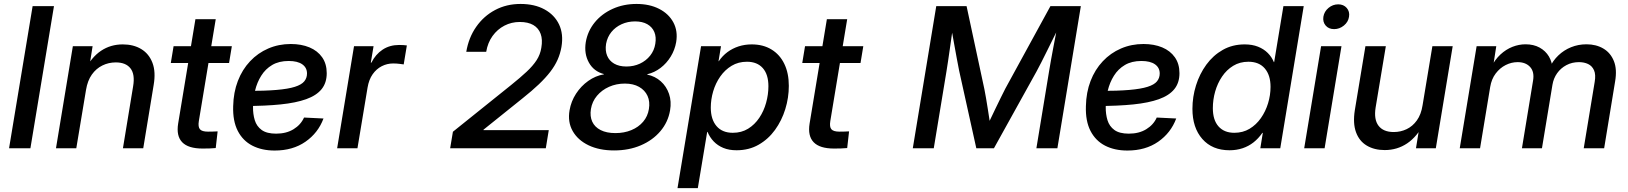

<svg xmlns="http://www.w3.org/2000/svg" viewBox="-20 -759 8337 983"><path d="M256.3 -727.5 135.7 0H26.4L147 -727.5Z M420.4 -298.8 370.6 0H266.6L353 -522.5H454.1L433.6 -393.1L411.6 -396Q448.2 -466.3 497.3 -499Q546.4 -531.7 608.4 -531.7Q663.6 -531.7 703.1 -507.8Q742.7 -483.9 760.5 -437.5Q778.3 -391.1 766.6 -323.2L713.4 0H609.4L661.6 -317.4Q671.9 -378.9 647.9 -409.2Q624 -439.5 572.8 -439.5Q536.1 -439.5 504.2 -423.8Q472.2 -408.2 450.2 -377.2Q428.2 -346.2 420.4 -298.8Z M1167 -522.5 1152.8 -436.5H854.5L868.7 -522.5ZM980.5 -660.6H1084.5L998 -139.2Q993.2 -109.4 1003.7 -97.2Q1014.2 -85 1044.9 -85Q1055.7 -85 1069.8 -85.4Q1084 -85.9 1094.2 -86.4L1084.5 -1Q1070.8 0.5 1052.5 1Q1034.2 1.5 1017.1 1.5Q943.8 1.5 912.8 -30.8Q881.8 -63 892.1 -126.5Z M1386.2 11.7Q1320.8 11.7 1272.2 -13.2Q1223.6 -38.1 1197.5 -88.6Q1171.4 -139.2 1173.8 -215.3Q1175.3 -286.1 1197.8 -344.5Q1220.2 -402.8 1260.3 -445.3Q1300.3 -487.8 1353.5 -510.7Q1406.7 -533.7 1468.8 -533.7Q1522.9 -533.7 1564.5 -516.4Q1606 -499 1629.4 -465.6Q1652.8 -432.1 1652.8 -384.3Q1652.8 -335 1626.5 -302.5Q1600.1 -270 1547.6 -251.2Q1495.1 -232.4 1416.7 -224.4Q1338.4 -216.3 1233.4 -216.3L1246.1 -293.5Q1336.9 -293.5 1396.2 -298.6Q1455.6 -303.7 1489.5 -314.5Q1523.4 -325.2 1537.6 -342.3Q1551.8 -359.4 1551.8 -382.8Q1551.8 -412.6 1527.6 -429.7Q1503.4 -446.8 1458 -446.8Q1408.2 -446.8 1373.5 -426.3Q1338.9 -405.8 1317.4 -371.3Q1295.9 -336.9 1285.9 -295.4Q1275.9 -253.9 1275.4 -211.4Q1274.9 -174.8 1284.4 -143.6Q1293.9 -112.3 1319.8 -93.5Q1345.7 -74.7 1393.6 -74.7Q1445.8 -74.7 1482.9 -97.4Q1520 -120.1 1536.6 -157.2L1636.2 -152.3Q1608.9 -78.6 1543.9 -33.4Q1479 11.7 1386.2 11.7Z M1706.1 0 1792.5 -522.5H1892.6L1878.4 -438H1881.3Q1902.8 -481 1939 -504.9Q1975.1 -528.8 2023.9 -528.8Q2035.2 -528.8 2045.7 -528.1Q2056.2 -527.3 2063 -526.4L2046.9 -429.2Q2040.5 -430.2 2025.4 -432.1Q2010.3 -434.1 1992.7 -434.1Q1961.9 -434.1 1934.6 -420.2Q1907.2 -406.2 1887.9 -378.9Q1868.7 -351.6 1861.8 -310.5L1810.1 0Z M2284.7 0 2298.8 -84.5 2596.2 -323.2Q2643.6 -361.3 2676 -391.6Q2708.5 -421.9 2727.3 -450.9Q2746.1 -480 2751.5 -514.6Q2758.8 -556.2 2748 -585.7Q2737.3 -615.2 2710.4 -630.9Q2683.6 -646.5 2641.1 -646.5Q2598.6 -646.5 2562.5 -627.7Q2526.4 -608.9 2501.7 -574.7Q2477.1 -540.5 2469.2 -493.7H2367.2Q2379.4 -566.4 2418 -621.6Q2456.5 -676.8 2514.9 -707.8Q2573.2 -738.8 2645 -738.8Q2716.8 -738.8 2767.8 -710.9Q2818.8 -683.1 2842.3 -633.8Q2865.7 -584.5 2854.5 -518.6Q2848.6 -484.4 2834.7 -453.1Q2820.8 -421.9 2797.1 -391.1Q2773.4 -360.4 2738.5 -327.1Q2703.6 -293.9 2655.8 -255.9L2455.6 -95.2L2455.1 -92.8H2789.6L2774.4 0Z M3124 11.2Q3048.3 11.2 2993.4 -15.1Q2938.5 -41.5 2912.1 -87.9Q2885.7 -134.3 2896 -194.3Q2903.8 -240.2 2929.2 -279.3Q2954.6 -318.4 2991.7 -344.7Q3028.8 -371.1 3071.8 -378.4V-379.9Q3020.5 -393.1 2995.1 -438.5Q2969.7 -483.9 2979 -543Q2988.8 -600.1 3024.9 -644.3Q3061 -688.5 3116.5 -713.6Q3171.9 -738.8 3238.8 -738.8Q3305.7 -738.8 3354.7 -713.6Q3403.8 -688.5 3427.5 -644.3Q3451.2 -600.1 3441.9 -543.5Q3435.1 -503.9 3414.1 -469.5Q3393.1 -435.1 3362.1 -411.4Q3331.1 -387.7 3293.9 -378.9V-377Q3334 -368.7 3363 -342.8Q3392.1 -316.9 3405.3 -278.3Q3418.5 -239.7 3410.6 -193.8Q3400.4 -133.8 3361.1 -87.4Q3321.8 -41 3260.7 -14.9Q3199.7 11.2 3124 11.2ZM3130.9 -77.6Q3175.8 -77.6 3212.4 -92.8Q3249 -107.9 3272.7 -135.7Q3296.4 -163.6 3302.2 -200.7Q3308.6 -238.8 3295.2 -268.1Q3281.7 -297.4 3252 -314.2Q3222.2 -331.1 3179.2 -331.1Q3135.3 -331.1 3098.1 -314.5Q3061 -297.9 3036.4 -268.6Q3011.7 -239.3 3005.4 -200.7Q2999.5 -163.6 3012.2 -136Q3024.9 -108.4 3055.2 -93Q3085.4 -77.6 3130.9 -77.6ZM3187 -418.5Q3224.6 -418.5 3256.1 -433.1Q3287.6 -447.8 3308.6 -474.1Q3329.6 -500.5 3335 -534.7Q3340.8 -569.3 3330.1 -595Q3319.3 -620.6 3294.2 -635Q3269 -649.4 3231.4 -649.4Q3193.8 -649.4 3162.4 -635Q3130.9 -620.6 3110.1 -595Q3089.4 -569.3 3083 -534.7Q3077.6 -500 3088.4 -473.9Q3099.1 -447.8 3124.5 -433.1Q3149.9 -418.5 3187 -418.5Z M3448.7 204.1 3569.3 -522.5H3671.4L3658.7 -445.8H3660.2Q3678.7 -473.1 3704.3 -492.2Q3730 -511.2 3761.5 -521.5Q3793 -531.7 3828.6 -531.7Q3887.2 -531.7 3929.9 -505.6Q3972.7 -479.5 3995.6 -431.9Q4018.6 -384.3 4018.6 -319.3Q4018.6 -258.8 4000.5 -200.2Q3982.4 -141.6 3948 -94Q3913.6 -46.4 3864 -18.1Q3814.5 10.3 3751 10.3Q3712.4 10.3 3683.3 -1.7Q3654.3 -13.7 3634 -34.9Q3613.8 -56.2 3602.5 -83.5H3600.6L3552.7 204.1ZM3731.9 -79.1Q3776.4 -79.1 3810.3 -100.1Q3844.2 -121.1 3867.4 -155.8Q3890.6 -190.4 3902.3 -232.7Q3914.1 -274.9 3914.1 -317.4Q3914.1 -377.9 3885.3 -410.4Q3856.4 -442.9 3804.2 -442.9Q3759.8 -442.9 3725.6 -422.1Q3691.4 -401.4 3667.5 -367.2Q3643.6 -333 3631.3 -291.3Q3619.1 -249.5 3619.1 -208Q3619.1 -147.9 3648.4 -113.5Q3677.7 -79.1 3731.9 -79.1Z M4399.9 -522.5 4385.7 -436.5H4087.4L4101.6 -522.5ZM4213.4 -660.6H4317.4L4231 -139.2Q4226.1 -109.4 4236.6 -97.2Q4247.1 -85 4277.8 -85Q4288.6 -85 4302.7 -85.4Q4316.9 -85.9 4327.1 -86.4L4317.4 -1Q4303.7 0.5 4285.4 1Q4267.1 1.5 4250 1.5Q4176.8 1.5 4145.8 -30.8Q4114.7 -63 4125 -126.5Z M4653.3 0 4773.4 -727.5H4928.7L5020 -301.8Q5023.9 -283.7 5028.3 -256.6Q5032.7 -229.5 5037.6 -199.7Q5042.5 -169.9 5046.4 -142.6Q5050.3 -115.2 5052.7 -96.7L5028.3 -100.6Q5036.6 -119.1 5049.6 -146.5Q5062.5 -173.8 5076.9 -203.6Q5091.3 -233.4 5104.5 -260.3Q5117.7 -287.1 5127 -305.2L5357.9 -727.5H5513.7L5393.6 0H5286.1L5351.6 -397.5Q5355.5 -421.4 5360.8 -451.2Q5366.2 -481 5372.3 -513.4Q5378.4 -545.9 5384.8 -578.6Q5391.1 -611.3 5396.5 -641.6L5409.7 -637.7Q5392.1 -602.1 5374.3 -566.4Q5356.4 -530.8 5340.6 -498.3Q5324.7 -465.8 5311 -439.2Q5297.4 -412.6 5287.1 -393.6L5068.8 0H4978.5L4890.6 -397Q4885.7 -421.9 4878.4 -460.7Q4871.1 -499.5 4862.8 -546.4Q4854.5 -593.3 4845.7 -641.6L4861.3 -637.7Q4856.9 -607.4 4852.3 -574.5Q4847.7 -541.5 4843 -509Q4838.4 -476.6 4834 -447Q4829.6 -417.5 4825.7 -393.6L4760.7 0Z M5752 11.7Q5686.5 11.7 5637.9 -13.2Q5589.4 -38.1 5563.2 -88.6Q5537.1 -139.2 5539.6 -215.3Q5541 -286.1 5563.5 -344.5Q5585.9 -402.8 5626 -445.3Q5666 -487.8 5719.2 -510.7Q5772.5 -533.7 5834.5 -533.7Q5888.7 -533.7 5930.2 -516.4Q5971.7 -499 5995.1 -465.6Q6018.6 -432.1 6018.6 -384.3Q6018.6 -335 5992.2 -302.5Q5965.8 -270 5913.3 -251.2Q5860.8 -232.4 5782.5 -224.4Q5704.1 -216.3 5599.1 -216.3L5611.8 -293.5Q5702.6 -293.5 5762 -298.6Q5821.3 -303.7 5855.2 -314.5Q5889.2 -325.2 5903.3 -342.3Q5917.5 -359.4 5917.5 -382.8Q5917.5 -412.6 5893.3 -429.7Q5869.1 -446.8 5823.7 -446.8Q5773.9 -446.8 5739.3 -426.3Q5704.6 -405.8 5683.1 -371.3Q5661.6 -336.9 5651.6 -295.4Q5641.6 -253.9 5641.1 -211.4Q5640.6 -174.8 5650.1 -143.6Q5659.7 -112.3 5685.5 -93.5Q5711.4 -74.7 5759.3 -74.7Q5811.5 -74.7 5848.6 -97.4Q5885.7 -120.1 5902.3 -157.2L6002 -152.3Q5974.6 -78.6 5909.7 -33.4Q5844.7 11.7 5752 11.7Z M6274.9 10.3Q6186.5 10.3 6135.7 -47.4Q6085 -105 6085 -201.7Q6085 -263.2 6103.3 -321.8Q6121.6 -380.4 6156.2 -428Q6190.9 -475.6 6240.5 -503.7Q6290 -531.7 6352.5 -531.7Q6391.1 -531.7 6420.7 -520Q6450.2 -508.3 6470.7 -487.8Q6491.2 -467.3 6502 -440.9H6503.4L6550.8 -727.5H6654.8L6534.7 0H6432.6L6445.3 -78.6H6442.9Q6422.9 -49.8 6397.7 -30Q6372.6 -10.3 6341.6 0Q6310.5 10.3 6274.9 10.3ZM6299.3 -79.1Q6343.3 -79.1 6377.4 -99.6Q6411.6 -120.1 6435.5 -154.3Q6459.5 -188.5 6472.2 -230.2Q6484.9 -272 6484.9 -314.5Q6484.9 -374 6455.6 -408.4Q6426.3 -442.9 6371.6 -442.9Q6327.6 -442.9 6293.7 -422.1Q6259.8 -401.4 6236.6 -366.9Q6213.4 -332.5 6201.4 -290.5Q6189.5 -248.5 6189.5 -205.1Q6189.5 -144.5 6218.5 -111.8Q6247.6 -79.1 6299.3 -79.1Z M6657.2 0 6743.7 -522.5H6848.1L6761.7 0ZM6810.5 -609.9Q6782.7 -609.9 6767.1 -628.2Q6751.5 -646.5 6755.4 -673.3Q6759.8 -700.2 6781.7 -718.5Q6803.7 -736.8 6831.5 -736.8Q6858.9 -736.8 6875 -718.3Q6891.1 -699.7 6886.7 -673.3Q6882.8 -646.5 6860.4 -628.2Q6837.9 -609.9 6810.5 -609.9Z M7069.3 9.3Q7016.1 9.3 6977.5 -13.7Q6939 -36.6 6922.4 -82.3Q6905.8 -127.9 6916.5 -195.3L6970.7 -522.5H7075.2L7022.9 -208.5Q7013.2 -147.5 7037.8 -115.2Q7062.5 -83 7115.7 -83Q7150.9 -83 7181.6 -97.7Q7212.4 -112.3 7234.1 -142.6Q7255.9 -172.9 7263.2 -219.7L7313.5 -522.5H7417.5L7331.1 0H7229.5L7250.5 -129.4H7271.5Q7235.4 -59.1 7184.3 -24.9Q7133.3 9.3 7069.3 9.3Z M7453.6 0 7540 -522.5H7640.6L7623 -409.7L7612.8 -412.6Q7633.3 -453.6 7661.9 -480Q7690.4 -506.3 7723.6 -519.3Q7756.8 -532.2 7790.5 -532.2Q7832 -532.2 7862.5 -515.4Q7893.1 -498.5 7910.2 -469.7Q7927.2 -440.9 7928.2 -405.3L7913.6 -412.1Q7930.2 -448.2 7958.5 -475.3Q7986.8 -502.4 8023.7 -517.3Q8060.5 -532.2 8102.5 -532.2Q8151.9 -532.2 8188.7 -510.5Q8225.6 -488.8 8242.7 -446.5Q8259.8 -404.3 8249 -341.8L8192.9 0H8088.4L8144.5 -339.8Q8150.9 -377 8141.1 -399.2Q8131.3 -421.4 8110.8 -431.2Q8090.3 -440.9 8064 -440.9Q8028.3 -440.9 7999.5 -425.5Q7970.7 -410.2 7952.1 -384Q7933.6 -357.9 7928.2 -324.7L7874.5 0H7772L7829.1 -347.2Q7836.4 -391.6 7813.7 -416.3Q7791 -440.9 7750 -440.9Q7718.3 -440.9 7688.7 -426Q7659.2 -411.1 7637.7 -382.8Q7616.2 -354.5 7609.4 -313.5L7557.6 0Z"/></svg>

Font: Inter 28pt Medium
Style: Italic
Weight: 500
Italic angle: -9.3988°
Designer: Rasmus Andersson
Foundry: rsms
Version: Version 4.001;git-66647c0bb